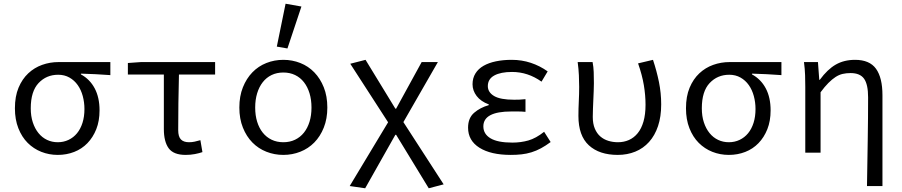

<svg xmlns="http://www.w3.org/2000/svg" viewBox="-20 -819 4840 1030"><path d="M290 12Q243 12 201.5 -4.5Q160 -21 128.5 -52.5Q97 -84 78.5 -131Q60 -178 60 -238Q60 -302 79.5 -348.5Q99 -395 131.5 -425.5Q164 -456 206 -471Q248 -486 294 -486H572V-416Q529 -419 492.5 -421Q456 -423 414 -424V-420Q462 -394 488 -345Q514 -296 514 -227Q514 -170 496.5 -126Q479 -82 449 -51Q419 -20 378 -4Q337 12 290 12ZM290 -56Q321 -56 347.5 -68.5Q374 -81 393 -104Q412 -127 422.5 -160Q433 -193 433 -234Q433 -270 424 -303.5Q415 -337 397 -362.5Q379 -388 352.5 -403Q326 -418 292 -418Q229 -418 187 -373.5Q145 -329 145 -238Q145 -196 156 -162.5Q167 -129 186.5 -105Q206 -81 232.5 -68.5Q259 -56 290 -56Z M976 12Q911 12 885 -23.5Q859 -59 859 -127V-419H666V-481L736 -486H1134V-419H940Q938 -341 937 -265.5Q936 -190 936 -121Q936 -86 950.5 -71Q965 -56 994 -56Q1009 -56 1023.5 -59Q1038 -62 1055 -67L1066 -3Q1049 3 1025.5 7.5Q1002 12 976 12Z M1500 12Q1452 12 1409 -5Q1366 -22 1334 -54.5Q1302 -87 1283 -134.5Q1264 -182 1264 -242Q1264 -303 1283 -350.5Q1302 -398 1334 -431Q1366 -464 1409 -481Q1452 -498 1500 -498Q1548 -498 1591 -481Q1634 -464 1666 -431Q1698 -398 1717 -350.5Q1736 -303 1736 -242Q1736 -182 1717 -134.5Q1698 -87 1666 -54.5Q1634 -22 1591 -5Q1548 12 1500 12ZM1500 -56Q1535 -56 1563 -69.5Q1591 -83 1610.5 -107.5Q1630 -132 1640.5 -166Q1651 -200 1651 -242Q1651 -284 1640.5 -318.5Q1630 -353 1610.5 -378Q1591 -403 1563 -416.5Q1535 -430 1500 -430Q1465 -430 1437 -416.5Q1409 -403 1389.5 -378Q1370 -353 1359.5 -318.5Q1349 -284 1349 -242Q1349 -200 1359.5 -166Q1370 -132 1389.5 -107.5Q1409 -83 1437 -69.5Q1465 -56 1500 -56ZM1522 -559 1465 -569 1512 -799 1597 -784Z M1939 191 1856 179 2062 -163 1859 -477 1941 -498 2101 -236H2105L2242 -486H2329L2144 -164L2360 170L2280 191L2105 -96H2101Z M2720 12Q2613 12 2552 -26.5Q2491 -65 2491 -134Q2491 -186 2523.5 -214Q2556 -242 2602 -255V-259Q2559 -275 2537 -304Q2515 -333 2515 -367Q2515 -400 2530.5 -425Q2546 -450 2574 -466Q2602 -482 2640.5 -490Q2679 -498 2725 -498Q2779 -498 2827.5 -482Q2876 -466 2918 -436L2885 -381Q2812 -433 2727 -433Q2666 -433 2631.5 -414Q2597 -395 2597 -357Q2597 -324 2630.5 -304Q2664 -284 2738 -284Q2752 -284 2766.5 -284.5Q2781 -285 2799 -287V-219Q2778 -221 2759.5 -221Q2741 -221 2723 -221Q2573 -221 2573 -141Q2573 -100 2611.5 -77Q2650 -54 2729 -54Q2774 -54 2814.5 -65.5Q2855 -77 2899 -112L2934 -57Q2907 -37 2882 -23.5Q2857 -10 2831 -2Q2805 6 2778 9Q2751 12 2720 12Z M3294 12Q3195 12 3139 -39.5Q3083 -91 3083 -197Q3083 -236 3085 -275Q3087 -314 3087 -353Q3087 -382 3085.5 -415Q3084 -448 3079 -486H3159Q3164 -460 3165 -432.5Q3166 -405 3166 -373Q3166 -354 3165 -331Q3164 -308 3163 -284Q3162 -260 3161 -236.5Q3160 -213 3160 -192Q3160 -155 3171 -129Q3182 -103 3200.5 -87Q3219 -71 3243.5 -63.5Q3268 -56 3295 -56Q3327 -56 3354 -68Q3381 -80 3401 -104.5Q3421 -129 3432 -167Q3443 -205 3443 -257Q3443 -308 3434 -362Q3425 -416 3403 -479L3483 -498Q3503 -438 3515 -379Q3527 -320 3527 -259Q3527 -193 3510 -142.5Q3493 -92 3462 -57.5Q3431 -23 3388 -5.5Q3345 12 3294 12Z M3890 12Q3843 12 3801.5 -4.5Q3760 -21 3728.5 -52.5Q3697 -84 3678.5 -131Q3660 -178 3660 -238Q3660 -302 3679.5 -348.5Q3699 -395 3731.5 -425.5Q3764 -456 3806 -471Q3848 -486 3894 -486H4172V-416Q4129 -419 4092.5 -421Q4056 -423 4014 -424V-420Q4062 -394 4088 -345Q4114 -296 4114 -227Q4114 -170 4096.5 -126Q4079 -82 4049 -51Q4019 -20 3978 -4Q3937 12 3890 12ZM3890 -56Q3921 -56 3947.5 -68.5Q3974 -81 3993 -104Q4012 -127 4022.5 -160Q4033 -193 4033 -234Q4033 -270 4024 -303.5Q4015 -337 3997 -362.5Q3979 -388 3952.5 -403Q3926 -418 3892 -418Q3829 -418 3787 -373.5Q3745 -329 3745 -238Q3745 -196 3756 -162.5Q3767 -129 3786.5 -105Q3806 -81 3832.5 -68.5Q3859 -56 3890 -56Z M4631 179Q4632 119 4633 57Q4634 -5 4635 -66Q4636 -127 4636.5 -185.5Q4637 -244 4637 -297Q4637 -366 4615.5 -396.5Q4594 -427 4543 -427Q4520 -427 4500.5 -422.5Q4481 -418 4462.5 -406Q4444 -394 4424 -374Q4404 -354 4382 -324V0H4300V-353Q4300 -382 4299 -415Q4298 -448 4293 -486H4368L4375 -391H4378Q4419 -447 4463.5 -472.5Q4508 -498 4567 -498Q4645 -498 4679.5 -450Q4714 -402 4714 -308V179Z"/></svg>

Font: Source Code Pro
Style: Regular
Weight: 400
Monospace: yes
Designer: Paul D. Hunt, Teo Tuominen
Foundry: Adobe Systems Incorporated
Version: Version 2.030;PS 1.000;hotconv 16.6.51;makeotf.lib2.5.65220